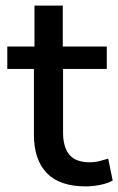

<svg xmlns="http://www.w3.org/2000/svg" viewBox="-20 -656 422 685"><path d="M286 9Q193 9 147 -38.5Q101 -86 101 -176V-410H6V-490H103V-636H204V-490H361V-410H205V-183Q205 -131 227.5 -104Q250 -77 301 -77Q318 -77 334 -81Q350 -85 366 -90L382 -12Q365 -2 338 3.5Q311 9 286 9Z"/></svg>

Font: Nunito Sans 11pt SemiBold
Style: Regular
Weight: 600
Version: Version 3.101;gftools[0.9.27]